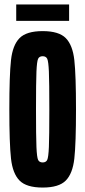

<svg xmlns="http://www.w3.org/2000/svg" viewBox="-20 -836 384 864"><path d="M22 -344Q22 -498 29.5 -565.5Q37 -633 68 -664.5Q99 -696 172 -696Q245 -696 276 -664.5Q307 -633 314.5 -565.5Q322 -498 322 -344Q322 -190 314.5 -122.5Q307 -55 276 -23.5Q245 8 172 8Q99 8 68 -23.5Q37 -55 29.5 -122.5Q22 -190 22 -344ZM202 -344Q202 -467 200 -513.5Q198 -560 192.5 -571.5Q187 -583 172 -583Q157 -583 151.5 -571.5Q146 -560 144 -513.5Q142 -467 142 -344Q142 -221 144 -174.5Q146 -128 151.5 -116.5Q157 -105 172 -105Q187 -105 192.5 -116.5Q198 -128 200 -174.5Q202 -221 202 -344ZM53 -742V-816H291V-742Z"/></svg>

Font: Saira Ultra Condensed ExtraBold
Style: Regular
Weight: 800
Width: 1
Designer: Hector Gatti with collaboration of the Omnibus-Type team
Foundry: Omnibus-Type
Version: Version 1.001; ttfautohint (v1.8)